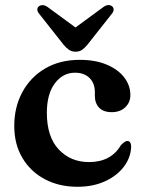

<svg xmlns="http://www.w3.org/2000/svg" viewBox="-20 -721 566 754"><path d="M492 -347.5Q492 -319 472 -299.8Q452 -280.5 418.5 -280.5Q386 -280.5 369.2 -298.2Q352.5 -316 352.5 -344.5V-360Q352.5 -394 331.5 -414.8Q310.5 -435.5 274.5 -435.5Q227 -435.5 195.5 -393.8Q164 -352 164 -278Q164 -183.5 210.8 -134Q257.5 -84.5 329.5 -84.5Q415.5 -84.5 454.5 -150.5Q470.5 -167.5 480 -167.5Q488 -167.5 491.8 -160.5Q495.5 -153.5 495 -143Q493 -101 465.8 -65.5Q438.5 -30 391.8 -8.8Q345 12.5 284.5 12.5Q212 12.5 156 -17.2Q100 -47 68 -100.8Q36 -154.5 36 -226.5Q36 -300.5 67.8 -359.2Q99.5 -418 157.2 -452Q215 -486 293.5 -486Q354.5 -486 399 -467.2Q443.5 -448.5 467.8 -417Q492 -385.5 492 -347.5ZM323 -545Q312 -532 301.8 -525Q291.5 -518 277 -518Q262 -518 251.5 -525Q241 -532 230 -545L134.5 -666Q126.5 -675.5 126.5 -683.5Q126.5 -691.5 132 -695.5Q147 -707.5 167.5 -693L276.5 -613L385.5 -693Q406 -708 421 -695.5Q426 -691.5 426.2 -683.5Q426.5 -675.5 418.5 -666Z"/></svg>

Font: Fraunces 9pt S000 SemiBold
Style: Regular
Weight: 600
Version: Version 1.000; ttfautohint (v1.8.3)